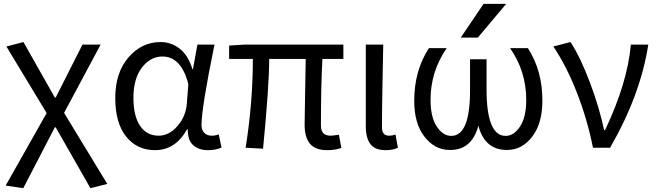

<svg xmlns="http://www.w3.org/2000/svg" viewBox="-20 -778 3454 1011"><path d="M102.5 212.9 9.8 199.2 225.6 -182.6 13.7 -533.2 103.5 -556.6 268.6 -264.6H273.4L414.1 -543H509.8L317.4 -183.6L544.9 190.4L456.1 212.9L273.4 -107.4H268.6Z M796.9 12.7Q701.2 12.7 644 -59.1Q586.9 -130.9 586.9 -261.7Q586.9 -395.5 656.7 -476.1Q726.6 -556.6 825.2 -556.6Q880.9 -556.6 925.8 -522Q970.7 -487.3 993.2 -414.1H996.1L1019.5 -543H1109.4Q1041 -210 1041 -119.1Q1041 -92.8 1056.2 -78.1Q1071.3 -63.5 1094.7 -63.5Q1113.3 -63.5 1131.8 -70.3L1146.5 -1Q1115.2 12.7 1076.2 12.7Q1025.4 12.7 996.6 -14.2Q967.8 -41 968.8 -96.7H964.8Q903.3 12.7 796.9 12.7ZM815.4 -63.5Q870.1 -63.5 914.1 -113.8Q958 -164.1 963.9 -232.4L971.7 -335Q934.6 -480.5 835 -480.5Q772.5 -480.5 727.5 -422.4Q682.6 -364.3 682.6 -262.7Q682.6 -168 717.3 -115.7Q752 -63.5 815.4 -63.5Z M1702.1 12.7Q1640.6 12.7 1612.3 -21Q1584 -54.7 1584 -122.1Q1584 -148.4 1586.4 -276.4Q1588.9 -404.3 1589.8 -467.8H1397.5Q1397.5 -328.1 1365.2 4.9L1273.4 0Q1311.5 -239.3 1311.5 -467.8H1186.5V-538.1L1263.7 -543H1788.1V-467.8H1677.7Q1669.9 -326.2 1669.9 -116.2Q1669.9 -63.5 1720.7 -63.5Q1728.5 -63.5 1764.6 -68.4L1777.3 1Q1745.1 12.7 1702.1 12.7Z M2009.8 12.7Q1955.1 12.7 1930.7 -19Q1906.2 -50.8 1906.2 -113.3V-543H1998Q1997.1 -501 1994.1 -341.8Q1991.2 -182.6 1991.2 -106.4Q1991.2 -63.5 2029.3 -63.5Q2044.9 -63.5 2062.5 -69.3L2075.2 0Q2049.8 12.7 2009.8 12.7Z M2526.4 -757.8H2645.5L2496.1 -580.1H2406.2ZM2499 -116.2Q2464.8 12.7 2348.6 11.7Q2269.5 11.7 2215.3 -58.1Q2161.1 -127.9 2161.1 -247.1Q2161.1 -405.3 2238.3 -524.4H2332Q2247.1 -401.4 2247.1 -252Q2247.1 -161.1 2279.8 -111.8Q2312.5 -62.5 2356.4 -62.5Q2456.1 -62.5 2455.1 -307.6V-465.8H2542V-307.6Q2542 -62.5 2642.6 -62.5Q2685.5 -62.5 2718.3 -111.8Q2751 -161.1 2751 -252Q2751 -402.3 2666 -524.4H2759.8Q2836.9 -404.3 2835.9 -247.1Q2835.9 -127.9 2782.2 -58.1Q2728.5 11.7 2649.4 11.7Q2532.2 11.7 2499 -116.2Z M3192.4 0H3102.5Q3072.3 -150.4 3017.6 -290.5Q2962.9 -430.7 2893.6 -533.2L2984.4 -556.6Q3038.1 -472.7 3087.4 -340.8Q3136.7 -209 3161.1 -92.8H3166Q3284.2 -341.8 3301.8 -543H3393.6Q3352.5 -277.3 3192.4 0Z"/></svg>

Font: irohakakuC Regular
Style: Regular
Weight: 400
Designer: [Source Han Sans]
Ryoko NISHIZUKA Ë•øÂ°öÊ∂ºÂ≠ê (kana & ideographs); Paul D. Hunt (Latin, Greek & Cyrillic); Wenlong ZHAN
Version: Version 1.001.20160904